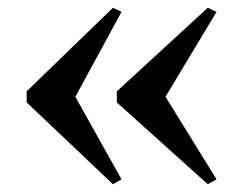

<svg xmlns="http://www.w3.org/2000/svg" viewBox="-20 -511 629 493"><path d="M270 -491 292 -480.5 173.5 -262.5 292 -50.5 270 -38 48.5 -248V-276.5ZM513.5 -491 536 -480.5 405 -262.5 536 -50.5 513.5 -38 280 -248V-276.5Z"/></svg>

Font: Merriweather 144pt
Style: Bold
Weight: 700
Version: Version 2.100